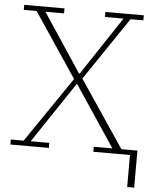

<svg xmlns="http://www.w3.org/2000/svg" viewBox="-58 -747 771 955"><g transform="rotate(5 327.5 -269.0)"><path d="M613 0H430V-25H523L321 -328H318L115 -25H208V0H16V-25H80L303 -352L88 -673H24V-698H225V-673H132L325 -382H329L522 -673H429V-698H621V-673H557L344 -358L568 -25H648V160H613Z"/></g></svg>

Font: IBM Plex Serif ExtLt
Style: Regular
Weight: 200
Designer: Mike Abbink, Paul van der Laan, Pieter van Rosmalen
Foundry: Bold Monday
Version: Version 3.001